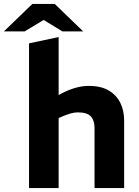

<svg xmlns="http://www.w3.org/2000/svg" viewBox="-85 -959 710 979"><path d="M63 0V-738L214 -770V-474L228 -482Q262 -500 297.5 -510.5Q333 -521 368 -521Q430 -521 469.5 -497.5Q509 -474 528.5 -434.5Q548 -395 548 -345V0H397V-307Q397 -345 378 -365.5Q359 -386 312 -386Q294 -386 277 -381Q260 -376 242 -369L214 -357V0ZM-65 -799 80 -939H194L160 -871L41 -799ZM233 -799 115 -871 80 -939H194L339 -799Z"/></svg>

Font: REM SemiBold
Style: Regular
Weight: 600
Designer: Octavio Pardo
Foundry: Ashler Design
Version: Version 1.005;gftools[0.9.28]